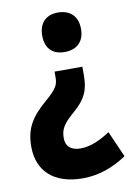

<svg xmlns="http://www.w3.org/2000/svg" viewBox="-84 -613 584 843"><g transform="rotate(-10 208.0 -191.0)"><path d="M322 -471C322 -529 287 -559 234 -559C183 -559 149 -529 149 -471C149 -412 182 -383 234 -383C288 -383 322 -413 322 -471ZM299 -306H175V-282C175 -247 167 -231 115 -186C50 -130 17 -83 17 1C17 109 87 177 217 177C287 177 352 154 413 113L362 -3C313 29 270 46 230 46C187 46 164 26 164 -11C164 -51 178 -74 228 -117C281 -162 299 -202 299 -266Z"/></g></svg>

Font: Noto Sans Khmer Condensed ExtraBold
Style: Regular
Weight: 800
Width: 3
Designer: Danh Hong and the Monotype Design Team
Foundry: Monotype Imaging Inc.
Version: Version 2.004